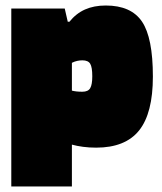

<svg xmlns="http://www.w3.org/2000/svg" viewBox="-20 -525 587 697"><path d="M241 152H21V-494H215L226 -446H232Q256 -476 288.5 -490.5Q321 -505 364 -505Q456 -505 495.5 -446.5Q535 -388 535 -247Q535 -114 485 -51.5Q435 11 329 11Q304 11 281.5 8Q259 5 241 0ZM315 -248Q315 -281 307.5 -293.5Q300 -306 279 -306Q270 -306 260.5 -304Q251 -302 241 -297V-196Q249 -194 258 -193Q267 -192 279 -192Q300 -192 307.5 -205Q315 -218 315 -248Z"/></svg>

Font: Blinker Black
Style: Regular
Weight: 900
Designer: Juergen Huber
Foundry: supertype
Version: Version 1.017;hotconv 1.0.117;makeotfexe 2.5.65602